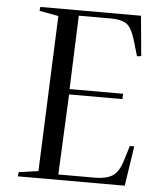

<svg xmlns="http://www.w3.org/2000/svg" viewBox="-52 -776 688 821"><g transform="rotate(5 291.5 -365.0)"><path d="M168 -698 86 -713 88 -730H520L536 -558L518 -556L498 -624Q482 -677 459.5 -692Q437 -707 393 -707H255L243 -391H473L472 -368H243L227 -23H384Q432 -23 459 -40Q486 -57 501 -106L521 -171H540L514 0H55L57 -18L141 -30Z"/></g></svg>

Font: Literata 72pt
Style: Italic
Weight: 400
Italic angle: -2°
Designer: Latin by Veronika Burian and Jose Scaglione. Greek by Irene Vlachou. Cyrillic by Vera Evstafieva
Foundry: TypeTogether
Version: Version 3.002